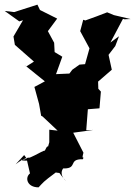

<svg xmlns="http://www.w3.org/2000/svg" viewBox="-46 -570 582 826"><path d="M58 97 68 111 83 176C60 194 70 236 120 236C141 214 136 215 194 172C222 178 196 163 239 210C189 164 254 139 215 154C296 161 241 113 311 115C317 95 303 124 313 87L269 1L355 -11L325 -10L332 -100L382 -104L388 -176L377 -188L376 -219L435 -270L421 -334L450 -372L466 -414L429 -387L483 -489L489 -487L516 -488L444 -505L415 -517C384 -505 353 -493 321 -482L312 -485L299 -436L339 -362L320 -294L296 -292L265 -270L222 -213L262 -254L195 -251L222 -326L189 -346L187 -386L160 -436L200 -490L126 -527L115 -550L15 -518L-26 -523L37 -478L53 -483L12 -413L18 -377L100 -305L67 -284L59 -291L147 -220L102 -196L122 -123L131 -72L137 -69L202 -8L166 -12V42C155 84 166 37 147 78C136 77 77 120 40 118C111 135 100 75 21 137Z"/></svg>

Font: Asimov Aggro
Style: Medium
Weight: 500
Designer: Google
Version: Version 2.000980; 2014